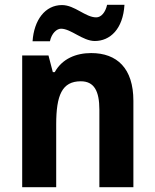

<svg xmlns="http://www.w3.org/2000/svg" viewBox="-20 -776 642 796"><path d="M115 -605H187C194 -638 215 -657 233 -657C274 -657 323 -606 373 -606C436 -606 490 -655 496 -756H424C417 -724 399 -704 379 -704C334 -704 290 -755 237 -755C167 -755 121 -693 115 -605ZM358 -556C296 -556 238 -533 207 -477H199L181 -546H72V0H213V-260C213 -381 237 -439 315 -439C370 -439 392 -399 392 -321V0H533V-358C533 -493 465 -556 358 -556Z"/></svg>

Font: Noto Sans Telugu SemiCondensed
Style: Bold
Weight: 700
Width: 4
Designer: Jelle Bosma - Monotype Design Team
Foundry: Monotype Imaging Inc.
Version: Version 2.005